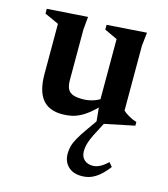

<svg xmlns="http://www.w3.org/2000/svg" viewBox="-107 -532 765 876"><g transform="rotate(15 275.5 -93.5)"><path d="M195 -148Q195 -122.5 202.2 -107.2Q209.5 -92 226.5 -85.2Q243.5 -78.5 272 -78.5Q301.5 -78.5 327.8 -88Q354 -97.5 368 -112.5L386 -92Q356.5 -60.5 332.5 -40Q308.5 -19.5 287.2 -8.2Q266 3 245 7.5Q224 12 200.5 12Q137 12 106.5 -27Q76 -66 76 -144V-381.5L9 -412V-434.5L200.5 -447.5L195 -386ZM362 9.5 352.5 -87.5V-383.5L291.5 -412V-434.5L479 -447.5L472 -384V-78Q477.5 -72.5 485 -67.2Q492.5 -62 501.2 -57Q510 -52 519.2 -48Q528.5 -44 537.5 -41.5V-24L375.5 9.5ZM376.5 43.5Q362 70 354.2 88.8Q346.5 107.5 343.5 121.8Q340.5 136 340.5 148.5Q340.5 174.5 355.8 188.8Q371 203 396 203Q411.5 203 428 195.2Q444.5 187.5 466.5 167L482.5 186Q461.5 213.5 441.8 230Q422 246.5 402.2 254Q382.5 261.5 359.5 261.5Q318 261.5 295 238.5Q272 215.5 272 178.5Q272 161.5 276.5 143.8Q281 126 294 102.8Q307 79.5 331 46L381 -25H412Z"/></g></svg>

Font: Newsreader 24pt SemiBold
Style: Regular
Weight: 600
Designer: Hugues Gentile
Foundry: Production Type
Version: Version 1.003